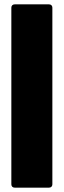

<svg xmlns="http://www.w3.org/2000/svg" viewBox="-20 -780 292 880"><path d="M47 80H205C214 80 220 74 220 65V-745C220 -754 214 -760 205 -760H47C38 -760 32 -754 32 -745V65C32 74 38 80 47 80Z"/></svg>

Font: Barlow Condensed Black
Style: Regular
Weight: 900
Width: 3
Designer: Jeremy Tribby
Foundry: Tribby Type
Version: Version 1.422;hotconv 1.0.109;makeotfexe 2.5.65596